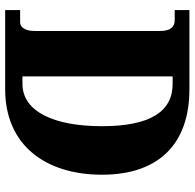

<svg xmlns="http://www.w3.org/2000/svg" viewBox="-25 -729 754 744"><g transform="rotate(90 352.0 -357.0)"><path d="M19 0H326C542 0 657 -156 657 -375C657 -602 531 -714 326 -714H19V-657H58C84 -657 100 -641 100 -600V-114C100 -79 87 -58 66 -58H19ZM305 -67H276V-649H305C411 -649 469 -564 469 -375C469 -187 411 -67 305 -67Z"/></g></svg>

Font: Noto Serif Sinhala Condensed Black
Style: Regular
Weight: 900
Width: 3
Designer: Jelle Bosma - Monotype Design Team
Foundry: Monotype Imaging Inc.
Version: Version 2.007